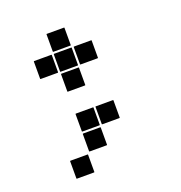

<svg xmlns="http://www.w3.org/2000/svg" viewBox="-126 -702 851 905"><g transform="rotate(-20 300.0 -250.0)"><path d="M207 -595H293Q295 -595 295 -593V-507Q295 -505 293 -505H207Q205 -505 205 -507V-593Q205 -595 207 -595ZM307 -495H393Q395 -495 395 -493V-407Q395 -405 393 -405H307Q305 -405 305 -407V-493Q305 -495 307 -495ZM207 -495H293Q295 -495 295 -493V-407Q295 -405 293 -405H207Q205 -405 205 -407V-493Q205 -495 207 -495ZM107 -495H193Q195 -495 195 -493V-407Q195 -405 193 -405H107Q105 -405 105 -407V-493Q105 -495 107 -495ZM207 -395H293Q295 -395 295 -393V-307Q295 -305 293 -305H207Q205 -305 205 -307V-393Q205 -395 207 -395ZM307 -195H393Q395 -195 395 -193V-107Q395 -105 393 -105H307Q305 -105 305 -107V-193Q305 -195 307 -195ZM207 -195H293Q295 -195 295 -193V-107Q295 -105 293 -105H207Q205 -105 205 -107V-193Q205 -195 207 -195ZM207 -95H293Q295 -95 295 -93V-7Q295 -5 293 -5H207Q205 -5 205 -7V-93Q205 -95 207 -95ZM107 5H193Q195 5 195 7V93Q195 95 193 95H107Q105 95 105 93V7Q105 5 107 5Z"/></g></svg>

Font: Pixel Panel Black
Style: Regular
Weight: 900
Monospace: yes
Designer: Óliver Lalan
Foundry: Óliver Lalan
Version: Version 1.000; ttfautohint (v1.8.4.7-5d5b-dirty);gftools[0.9